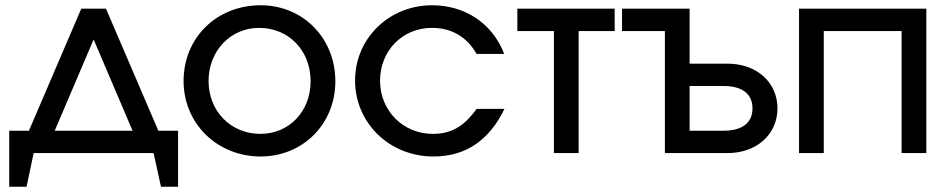

<svg xmlns="http://www.w3.org/2000/svg" viewBox="-20 -582 3602 730"><path d="M15 128H81L108 0H564L592 128H657V-85H582L383 -549H289L90 -85H15ZM188 -85 336 -432 484 -85Z M678 -274C678 -112 806 13 971 13C1132 13 1255 -111 1255 -273C1255 -437 1132 -562 971 -562C804 -562 678 -439 678 -274ZM970 -73C858 -73 773 -159 773 -274C773 -388 856 -476 965 -476C1078 -476 1161 -390 1161 -273C1161 -158 1079 -73 970 -73Z M1792 -168C1743 -100 1695 -73 1625 -73C1513 -73 1425 -161 1425 -275C1425 -389 1510 -476 1622 -476C1697 -476 1755 -442 1792 -377H1897C1853 -492 1749 -562 1623 -562C1459 -562 1330 -436 1330 -276C1330 -114 1461 13 1628 13C1750 13 1840 -48 1898 -168Z M2086 0H2180V-464H2317V-549H1947V-464H2086Z M2508 0H2746C2857 0 2936 -71 2936 -170C2936 -269 2857 -340 2746 -340H2602V-549H2345V-464H2508ZM2602 -85V-255H2731C2802 -255 2841 -225 2841 -170C2841 -115 2802 -85 2731 -85Z M3018 0H3112V-464H3408V0H3502V-549H3018Z"/></svg>

Font: Involve Medium
Style: Regular
Weight: 500
Designer: Stefan Peev
Foundry: Context Ltd.
Version: Version 1.001